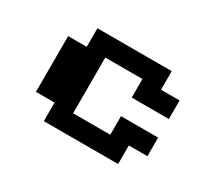

<svg xmlns="http://www.w3.org/2000/svg" viewBox="-89 -606 873 777"><g transform="rotate(30 347.0 -217.0)"><path d="M434 -173.6H607.6V-86.8H520.8V0H173.6V-86.8H86.8V-347.2H173.6V-434H520.8V-347.2H607.6V-260.4H434V-347.2H260.4V-86.8H434Z"/></g></svg>

Font: 8-bit Operator+ 8
Style: Bold
Weight: 700
Designer: GrandChaos9000
Version: Version 1.3.0 - August 1, 2014